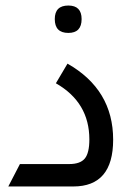

<svg xmlns="http://www.w3.org/2000/svg" viewBox="-20 -674 499 694"><path d="M227 -555Q178 -555 178 -605Q178 -654 227 -654Q275 -654 275 -605Q275 -555 227 -555ZM10 0 52 -81H230Q270 -81 286.5 -101Q303 -121 303 -170Q303 -304 182 -373L224 -444Q389 -350 389 -169Q389 0 245 0Z"/></svg>

Font: Space Grotesk Medium
Style: Regular
Weight: 500
Designer: Florian Karsten
Foundry: Florian Karsten
Version: Version 2.000